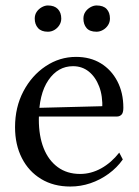

<svg xmlns="http://www.w3.org/2000/svg" viewBox="-20 -670 508 702"><path d="M237 12Q176 12 130.5 -15.5Q85 -43 60 -92Q35 -141 35 -205Q35 -278 65.5 -336Q96 -394 147 -428Q198 -462 258 -462Q310 -462 348.5 -438.5Q387 -415 409 -373Q431 -331 431 -276Q431 -257 424 -250.5Q417 -244 408 -244H93V-275L365 -282L354 -271Q356 -319 342.5 -354Q329 -389 304.5 -408.5Q280 -428 247 -428Q192 -428 157 -377Q122 -326 122 -233Q122 -173 139.5 -128.5Q157 -84 191 -59Q225 -34 273 -34Q313 -34 350 -54.5Q387 -75 416 -112L429 -87Q408 -57 377 -34.5Q346 -12 310.5 0Q275 12 237 12ZM333 -554Q308 -554 296.5 -567.5Q285 -581 285 -602Q285 -616 292 -626.5Q299 -637 310.5 -643.5Q322 -650 333 -650Q358 -650 370 -637Q382 -624 382 -602Q382 -589 375 -578Q368 -567 356.5 -560.5Q345 -554 333 -554ZM155 -554Q131 -554 119 -567.5Q107 -581 107 -602Q107 -616 114 -626.5Q121 -637 132.5 -643.5Q144 -650 155 -650Q179 -650 191.5 -637Q204 -624 204 -602Q204 -589 197 -578Q190 -567 179 -560.5Q168 -554 155 -554Z"/></svg>

Font: Petrona
Style: Regular
Weight: 400
Designer: Ringo R. Seeber
Foundry: Ringo R. Seeber
Version: Version 2.001; ttfautohint (v1.8.3)